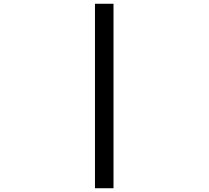

<svg xmlns="http://www.w3.org/2000/svg" viewBox="-20 -820 1112 1020"><path d="M484.5 180V-800H583V180Z"/></svg>

Font: Trispace Expanded Medium
Style: Regular
Weight: 500
Width: 7
Designer: Tyler Finck
Foundry: Etcetera Type Company
Version: Version 1.210; ttfautohint (v1.8.3)